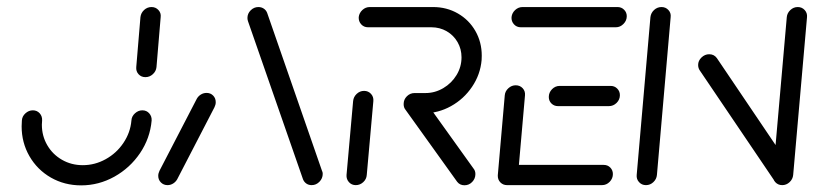

<svg xmlns="http://www.w3.org/2000/svg" viewBox="-20 -539 2370 559"><path d="M394.4 -217.8Q406.7 -217.8 414.4 -209.1Q422.2 -200.4 421.5 -188.1Q417 -136.7 387.8 -93.3Q358.5 -50 313 -24.6Q267.4 0.7 216.3 0.7Q167.8 0.7 128.1 -22Q88.5 -44.8 65.7 -84.3Q43 -123.7 43 -171.1Q43 -177 43.7 -188.1Q44.4 -200.4 54.1 -209.1Q63.7 -217.8 75.6 -217.8Q87.8 -217.8 95.6 -209.1Q103.3 -200.4 102.6 -188.1Q101.9 -180 101.9 -175.9Q101.9 -143.3 117.6 -116.3Q133.3 -89.3 160.6 -73.7Q187.8 -58.1 221.1 -58.1Q256.3 -58.1 287.8 -75.6Q319.3 -93 339.4 -123Q359.6 -153 362.6 -188.1Q363.3 -200.4 373 -209.1Q382.6 -217.8 394.4 -217.8ZM403.3 -314.4Q391.1 -314.4 383.3 -323Q375.6 -331.5 376.7 -343.7L388.9 -489.3Q390.4 -501.5 399.6 -510Q408.9 -518.5 421.1 -518.5Q433.3 -518.5 441.3 -509.8Q449.3 -501.1 447.8 -489.3L435.6 -343.7Q434.4 -331.5 425 -323Q415.6 -314.4 403.3 -314.4Z M467.8 0Q456.3 0 448.5 -7.8Q440.7 -15.6 440.7 -27Q440.7 -34.4 444.4 -41.9L553 -251.5Q557.4 -259.3 565 -263.9Q572.6 -268.5 581.5 -268.5Q593 -268.5 600.6 -260.7Q608.1 -253 608.1 -241.5Q608.1 -234.1 604.4 -226.7L495.9 -17Q491.5 -9.3 483.9 -4.6Q476.3 0 467.8 0ZM919.6 -33Q919.6 -19.6 910 -9.8Q900.4 0 887.4 0Q878.5 0 871.9 -4.6Q865.2 -9.3 862.2 -17L702.2 -476.7Q700.4 -481.5 700.4 -486.7Q700.4 -499.6 710 -509.1Q719.6 -518.5 732.2 -518.5Q741.1 -518.5 748 -513.9Q754.8 -509.3 757.8 -501.5L917.4 -41.9Q919.6 -38.1 919.6 -33Z M1015.9 0Q1003.7 0 995.9 -8.7Q988.1 -17.4 988.9 -29.6L1008.1 -244.8Q1009.3 -257 1018.5 -265.7Q1027.8 -274.4 1040 -274.4Q1052.2 -274.4 1060.2 -265.7Q1068.1 -257 1067 -244.8L1047.8 -29.6Q1047 -17.4 1037.6 -8.7Q1028.1 0 1015.9 0ZM1364.1 -32.2Q1364.1 -18.9 1354.8 -9.3Q1345.6 0.4 1332.2 0.4Q1318.9 0.4 1311.1 -9.6L1160.7 -219.3Q1155.2 -225.9 1155.2 -235.6Q1155.2 -248.9 1164.6 -258.5Q1174.1 -268.1 1187 -268.1Q1193.7 -268.1 1199.3 -265.4Q1204.8 -262.6 1208.5 -257.8L1358.5 -48.5Q1364.1 -41.9 1364.1 -32.2ZM1155.2 -236.3Q1155.2 -249.3 1164.6 -258.7Q1174.1 -268.1 1187 -268.1H1218.9Q1246.3 -268.1 1270.6 -282.4Q1294.8 -296.7 1309.3 -320.6Q1323.7 -344.4 1323.7 -372.2Q1323.7 -396.3 1312.2 -416.3Q1300.7 -436.3 1280.6 -448Q1260.4 -459.6 1235.9 -459.6H1051.5Q1039.3 -459.6 1031.5 -468.3Q1023.7 -477 1024.4 -489.3Q1025.9 -501.5 1035.2 -510Q1044.4 -518.5 1056.7 -518.5H1240.7Q1280.7 -518.5 1313.1 -499.8Q1345.6 -481.1 1364.1 -448.7Q1382.6 -416.3 1382.6 -377Q1382.6 -368.5 1382.2 -364.1Q1378.5 -321.9 1354.4 -286.3Q1330.4 -250.7 1293.1 -230Q1255.9 -209.3 1214.1 -209.3H1181.9Q1170.4 -209.3 1162.8 -217Q1155.2 -224.8 1155.2 -236.3Z M1429.3 -28.5 1449.6 -261.5Q1450.7 -273.7 1460.2 -282.2Q1469.6 -290.7 1481.5 -290.7Q1493.7 -290.7 1501.7 -282.2Q1509.6 -273.7 1508.5 -261.5L1488.1 -28.5ZM1764.4 -32.2Q1764.4 -19.3 1755 -9.6Q1745.6 0 1732.6 0H1456.3Q1444.8 0 1437 -7.8Q1429.3 -15.6 1429.3 -27Q1429.3 -40 1438.7 -49.4Q1448.1 -58.9 1461.1 -58.9H1737.8Q1749.3 -58.9 1756.9 -51.1Q1764.4 -43.3 1764.4 -32.2ZM1577.8 -256.7Q1577.8 -269.6 1587.2 -279.3Q1596.7 -288.9 1609.6 -288.9H1757.8Q1769.3 -288.9 1777 -281.1Q1784.8 -273.3 1784.8 -261.9Q1784.8 -248.9 1775.2 -239.4Q1765.6 -230 1752.6 -230H1604.8Q1593.3 -230 1585.6 -237.6Q1577.8 -245.2 1577.8 -256.7ZM1469.3 -489.3Q1470.7 -501.5 1480 -510Q1489.3 -518.5 1501.5 -518.5H1777.8Q1789.3 -518.5 1797 -510.7Q1804.8 -503 1804.8 -491.9Q1804.8 -478.9 1795.2 -469.3Q1785.6 -459.6 1773 -459.6H1496.3Q1484.1 -459.6 1476.3 -468.3Q1468.5 -477 1469.3 -489.3Z M1860.7 0Q1848.5 0 1840.6 -8.7Q1832.6 -17.4 1833.7 -29.6L1873.7 -489.3Q1875.2 -501.5 1884.4 -510Q1893.7 -518.5 1905.9 -518.5Q1918.1 -518.5 1926.1 -509.8Q1934.1 -501.1 1932.6 -489.3L1892.6 -29.6Q1891.5 -17.4 1882.2 -8.7Q1873 0 1860.7 0ZM2012.6 -350Q2012.6 -362.2 2022.4 -371.7Q2032.2 -381.1 2044.8 -381.1Q2058.9 -381.1 2067 -370L2285.9 -45.9L2237 -9.3L2017.8 -333.3Q2012.6 -340.4 2012.6 -350ZM2257.4 0Q2245.2 0 2237.2 -8.7Q2229.3 -17.4 2230.4 -29.6L2270.7 -489.3Q2271.9 -501.1 2281.1 -509.8Q2290.4 -518.5 2302.6 -518.5Q2314.8 -518.5 2322.8 -509.8Q2330.7 -501.1 2329.6 -489.3L2289.3 -29.6Q2288.1 -17.4 2278.9 -8.7Q2269.6 0 2257.4 0Z"/></svg>

Font: 26F Galaxy Sans Medium
Style: Italic
Weight: 500
Italic angle: -5°
Designer: C₂₉H₂₅N₃O₅
Version: Version 1.200